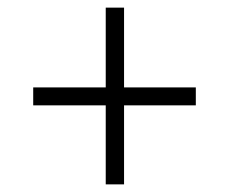

<svg xmlns="http://www.w3.org/2000/svg" viewBox="-20 -605 603 503"><path d="M257 -122V-329H67V-376H257V-585H305V-376H493V-329H305V-122Z"/></svg>

Font: Noto Sans Mono SemiCondensed Light
Style: Regular
Weight: 300
Width: 4
Designer: Monotype Design Team
Foundry: Monotype Imaging Inc.
Version: Version 2.014; ttfautohint (v1.8.4.7-5d5b)